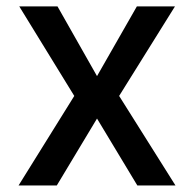

<svg xmlns="http://www.w3.org/2000/svg" viewBox="-20 -565 591 585"><path d="M155.2 -545.5H38.7L206.3 -272.7L36.6 0H153.1L275.6 -203.8L398.4 0H514.6L343 -272.7L513.1 -545.5H397L275.6 -333.1Z"/></svg>

Font: Magic Ui Pro Medium
Style: Regular
Weight: 500
Designer: Stefan Endress, Andreas Faust
Version: Version 1.000;FEAKit 1.0